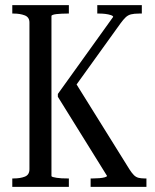

<svg xmlns="http://www.w3.org/2000/svg" viewBox="-20 -730 605 750"><path d="M28 0V-33H34Q59 -33 77 -40Q95 -47 95 -69V-642Q95 -663 76.5 -670Q58 -677 34 -677H28V-710H249V-677H241Q232 -677 221 -676.5Q210 -676 201 -675Q192 -674 186.5 -672Q181 -670 181 -668V-43Q181 -40 186.5 -38.5Q192 -37 201 -35.5Q210 -34 220.5 -33.5Q231 -33 241 -33H249V0ZM334 0V-33H344Q355 -33 368 -34Q381 -35 389.5 -37.5Q398 -40 398 -43L206 -352V-363L422 -664Q422 -668 413 -671Q404 -674 392.5 -675.5Q381 -677 369 -677H360V-710H534V-677H523Q504 -677 492 -674Q480 -671 471 -662.5Q462 -654 451 -639L264 -379L268 -418L486 -68Q495 -54 503 -46Q511 -38 521 -35.5Q531 -33 544 -33H552V0Z"/></svg>

Font: Roboto Serif 120pt ExtraCondensed
Style: Regular
Weight: 400
Width: 2
Designer: Greg Gazdowicz
Foundry: Commercial Type
Version: Version 1.008